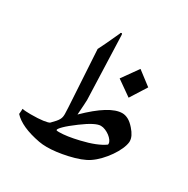

<svg xmlns="http://www.w3.org/2000/svg" viewBox="-156 -795 947 965"><g transform="rotate(30 317.5 -313.0)"><path d="M531.2 -485.8 471.7 -391.6 384.3 -453.1 451.2 -546.9ZM586.4 -200.2Q584.5 -181.2 573.7 -157.2Q563 -133.3 546.4 -109.4Q529.8 -85.4 509 -63.7Q488.3 -42 465.8 -26.9Q428.7 -2 356.4 14.2Q291 28.8 239.3 28.8Q226.6 28.8 215.3 27.8Q204.1 26.9 193.4 24.9Q81.5 3.9 36.1 -45.9Q37.1 -55.7 37.6 -63.5Q38.1 -71.3 38.1 -76.7Q47.4 -74.7 59.6 -74Q71.8 -73.2 86.9 -73.2Q131.3 -73.2 158.9 -77.1Q186.5 -81.1 193.4 -86.4Q207 -100.1 215.3 -109.6Q223.6 -119.1 228 -127.2Q232.4 -135.3 233.9 -142.8Q235.4 -150.4 235.4 -160.2Q235.4 -174.3 233.9 -197.8L214.4 -525.9Q222.7 -542.5 237.3 -572.5Q252 -602.5 272.5 -648.4Q272.5 -655.3 279.8 -655.3Q282.7 -655.3 283.7 -648.4L296.9 -277.3Q296.9 -269 295.4 -247.1Q293.9 -225.1 291.5 -189.9Q412.1 -308.6 483.9 -308.6Q501 -308.6 518.8 -299.3Q536.6 -290 555.7 -268.1Q586.4 -233.4 586.4 -205.1ZM500 -135.7Q500.5 -136.7 500.5 -140.6Q500.5 -149.9 493.2 -160.2Q485.8 -170.4 474.4 -179.2Q462.9 -188 449 -193.8Q435.1 -199.7 421.9 -199.7Q390.6 -199.7 319.8 -147Q278.3 -116.2 258.8 -96.9Q239.3 -77.6 239.3 -70.8Q239.3 -67.9 244.4 -67.4Q249.5 -66.9 255.4 -66.9Q299.3 -66.9 368.7 -83.5Q456.5 -104 500 -135.7Z"/></g></svg>

Font: SakalBharati
Style: Regular
Weight: 400
Designer: CDAC GIST
Foundry: CDAC
Version: 13.02